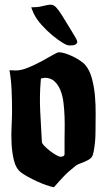

<svg xmlns="http://www.w3.org/2000/svg" viewBox="-20 -786 471 812"><path d="M229 -565Q240 -565 256 -560Q272 -555 288.5 -547Q305 -539 319 -529.5Q333 -520 340 -512Q359 -490 368.5 -455Q378 -420 381.5 -381Q385 -342 384.5 -303.5Q384 -265 384 -237Q384 -228 383.5 -211.5Q383 -195 381 -177.5Q379 -160 376 -144.5Q373 -129 368 -122Q363 -115 354 -110Q345 -105 335 -101Q325 -97 315 -93Q305 -89 299 -84Q284 -72 272.5 -62Q261 -52 251 -41.5Q241 -31 230.5 -19.5Q220 -8 208 6Q193 3 174.5 -3.5Q156 -10 136.5 -19Q117 -28 99.5 -37.5Q82 -47 70 -56Q48 -72 39.5 -105.5Q31 -139 29 -177Q27 -215 29 -253Q31 -291 31 -316Q31 -361 29 -406Q27 -451 20 -489L47 -488Q70 -488 99 -500Q128 -512 155 -526.5Q182 -541 202.5 -553Q223 -565 229 -565ZM152 -441Q147 -382 150 -316.5Q153 -251 157 -187Q157 -180 167 -169.5Q177 -159 190.5 -148.5Q204 -138 217 -130.5Q230 -123 237 -123Q242 -123 247.5 -125.5Q253 -128 253 -135V-197Q253 -213 253.5 -238.5Q254 -264 253 -293Q252 -322 248.5 -351.5Q245 -381 235.5 -404.5Q226 -428 210 -442.5Q194 -457 169 -457L153 -454ZM112 -755Q138 -755 154.5 -759Q171 -763 182 -765Q193 -767 201 -765.5Q209 -764 219 -753Q229 -742 242.5 -720.5Q256 -699 279 -661Q285 -650 291 -641Q297 -632 303 -620Q309 -609 305.5 -603.5Q302 -598 295.5 -596Q289 -594 281.5 -594Q274 -594 271 -594Q263 -594 243.5 -606Q224 -618 201 -637Q178 -656 156 -680.5Q134 -705 122 -730Q119 -737 116.5 -743.5Q114 -750 112 -755Z"/></svg>

Font: CAT Schmalfette Thannhaeuser
Style: Regular
Weight: 700
Designer: Peter Wiegel nach Herbert Thanhaeuser 1939/40
Foundry: CAT-Fonts, Peter Wiegel
Version: Version 1.000